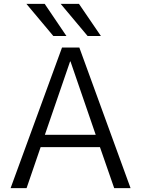

<svg xmlns="http://www.w3.org/2000/svg" viewBox="-20 -977 733 997"><path d="M257 -790 117 -957H212L325 -790ZM435 -790 295 -957H390L504 -790ZM346 -658H344L213 -277H477ZM499 -213H191L118 0H35L302 -730H392L658 0H573Z"/></svg>

Font: M PLUS 1p
Style: Regular
Weight: 400
Version: Version 1.062